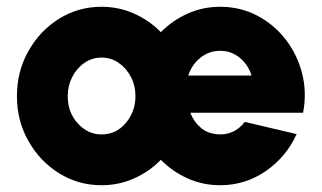

<svg xmlns="http://www.w3.org/2000/svg" viewBox="-20 -534 950 567"><path d="M280 13Q211 13 154.2 -22.5Q97.5 -58 63.8 -117.8Q30 -177.5 30 -250Q30 -323 63.8 -383Q97.5 -443 154.2 -478.5Q211 -514 280 -514Q331 -514 376.2 -493.8Q421.5 -473.5 455 -439Q489 -473.5 534 -493.8Q579 -514 630 -514Q689.5 -514 739.2 -488Q789 -462 823.5 -417.5Q858 -373 872.2 -317Q886.5 -261 875 -201H542Q552.5 -174 573.8 -156Q595 -138 630 -137Q674 -137 703 -174L856 -138Q826 -71.5 765.5 -29.2Q705 13 630 13Q579 13 534 -7.2Q489 -27.5 455 -62Q421.5 -27.5 376.2 -7.2Q331 13 280 13ZM536 -311H723Q712.5 -343.5 687.5 -363.8Q662.5 -384 630 -384Q598 -384 572.2 -363.8Q546.5 -343.5 536 -311ZM280 -137Q323 -137 351.5 -170.8Q380 -204.5 380 -250Q380 -281.5 366.2 -307.5Q352.5 -333.5 329.8 -348.8Q307 -364 280 -364Q252 -364 229.2 -348.2Q206.5 -332.5 193.2 -306.5Q180 -280.5 180 -250Q180 -202 209.8 -169.5Q239.5 -137 280 -137Z"/></svg>

Font: Urbanist Black
Style: Regular
Weight: 900
Designer: Corey Hu
Foundry: Corey Hu
Version: Version 1.330; ttfautohint (v1.8.4.7-5d5b)